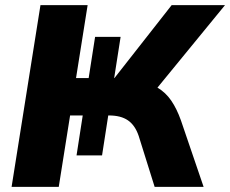

<svg xmlns="http://www.w3.org/2000/svg" viewBox="-20 -725 893 745"><path d="M25 0 137 -705H320L275 -422H324L349 -582H448L423 -422H424L646 -705H853L591 -385Q623 -366 644.5 -334.5Q666 -303 682 -258L770 0H580L518 -198Q504 -239 476.5 -258Q449 -277 403 -277H400L376 -122H277L301 -277H252L208 0Z"/></svg>

Font: Mulish Black
Style: Italic
Weight: 900
Italic angle: -9°
Designer: Vernon Adams
Foundry: Vernon Adams
Version: Version 3.603; ttfautohint (v1.8.3)